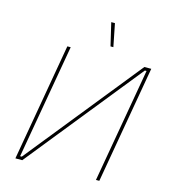

<svg xmlns="http://www.w3.org/2000/svg" viewBox="-129 -1003 979 1105"><g transform="rotate(15 361.0 -450.0)"><path d="M66 0H107L655 -681H665L546 0H566L688 -700H647L99 -19H89L208 -700H188ZM428 -764H445L418 -900H396Z"/></g></svg>

Font: Fixel Display 20240404 Thin
Style: Italic
Weight: 100
Italic angle: -10°
Designer: AlfaBravo + MacPaw
Foundry: Kyrylo Tkachov, Marchela Mozhyna, Serhii Makarenko, Maria Weinstein, Zakhar Kryvoshyya
Version: Version 1.211;Glyphs 3.2 (3225)